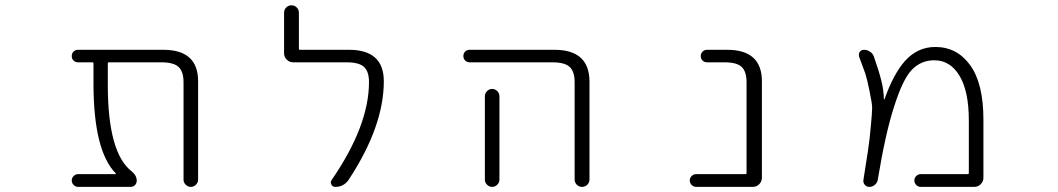

<svg xmlns="http://www.w3.org/2000/svg" viewBox="-20 -735 4040 733"><path d="M736.3 -48.8Q736.3 -38.1 728 -29.8Q719.7 -21.5 708.5 -21.5Q697.3 -21.5 689 -29.8Q680.7 -38.1 680.7 -48.8V-420.9Q680.7 -461.9 661.6 -479.5Q642.6 -497.1 595.7 -497.1H395.5Q391.6 -497.1 391.6 -492.2V-411.1Q391.6 -151.4 482.4 -81.1Q502 -65.4 502 -44.9Q502 -35.2 495.1 -28.3Q488.3 -21.5 478.5 -21.5H278.3Q268.6 -21.5 261.2 -28.8Q253.9 -36.1 253.9 -45.9Q253.9 -55.7 261.2 -63Q268.6 -70.3 278.3 -70.3H420.9Q421.9 -70.3 422.4 -71.3Q422.9 -72.3 421.9 -73.2Q337.9 -158.2 336.9 -411.1V-492.2Q336.9 -497.1 333 -497.1H278.3Q267.6 -497.1 260.7 -503.9Q253.9 -510.7 253.9 -521Q253.9 -531.2 260.7 -538.1Q267.6 -544.9 278.3 -544.9H603.5Q736.3 -544.9 736.3 -424.8Z M1312.5 -544.9Q1445.3 -544.9 1445.3 -424.8Q1445.3 -252 1310.5 -47.9Q1292 -21.5 1259.8 -21.5Q1250 -21.5 1245.1 -30.3Q1240.2 -39.1 1246.1 -47.9Q1388.7 -254.9 1388.7 -421.9Q1388.7 -461.9 1369.6 -479.5Q1350.6 -497.1 1303.7 -497.1H1099.6Q1085 -497.1 1074.7 -507.3Q1064.5 -517.6 1064.5 -531.2V-686.5Q1064.5 -698.2 1072.8 -706.5Q1081.1 -714.8 1092.8 -714.8Q1104.5 -714.8 1112.8 -706.5Q1121.1 -698.2 1121.1 -686.5V-548.8Q1121.1 -544.9 1125 -544.9Z M1773.4 -497.1Q1762.7 -497.1 1755.9 -503.9Q1749 -510.7 1749 -521Q1749 -531.2 1755.9 -538.1Q1762.7 -544.9 1773.4 -544.9H2096.7Q2229.5 -544.9 2230.5 -424.8V-49.8Q2230.5 -38.1 2222.2 -29.8Q2213.9 -21.5 2202.1 -21.5Q2190.4 -21.5 2182.1 -29.8Q2173.8 -38.1 2173.8 -49.8V-420.9Q2173.8 -461.9 2154.8 -479.5Q2135.7 -497.1 2088.9 -497.1ZM1886.7 -367.2V-72.3V-48.8Q1886.7 -38.1 1878.4 -29.8Q1870.1 -21.5 1858.9 -21.5Q1847.7 -21.5 1839.4 -29.8Q1831.1 -38.1 1831.1 -48.8V-72.3V-367.2Q1831.1 -378.9 1839.4 -387.2Q1847.7 -395.5 1858.9 -395.5Q1870.1 -395.5 1878.4 -387.2Q1886.7 -378.9 1886.7 -367.2Z M2830.1 -420.9Q2830.1 -461.9 2811.5 -479.5Q2793 -497.1 2746.1 -497.1H2679.7Q2668.9 -497.1 2662.1 -503.9Q2655.3 -510.7 2655.3 -521Q2655.3 -531.2 2662.1 -538.1Q2668.9 -544.9 2679.7 -544.9H2755.9Q2888.7 -544.9 2888.7 -424.8V-56.6Q2888.7 -42 2878.4 -31.7Q2868.2 -21.5 2853.5 -21.5H2637.7Q2627.9 -21.5 2620.6 -28.8Q2613.3 -36.1 2613.3 -45.9Q2613.3 -55.7 2620.6 -63Q2627.9 -70.3 2637.7 -70.3H2826.2Q2830.1 -70.3 2830.1 -74.2Z M3495.1 -21.5Q3485.4 -21.5 3478 -28.8Q3470.7 -36.1 3470.7 -45.9Q3470.7 -55.7 3478 -63Q3485.4 -70.3 3495.1 -70.3H3673.8Q3678.7 -70.3 3678.7 -74.2V-275.4Q3678.7 -386.7 3643.1 -445.8Q3607.4 -504.9 3546.9 -504.9Q3496.1 -504.9 3460.9 -468.3Q3425.8 -431.6 3392.6 -325.2Q3360.4 -226.6 3331.1 -48.8Q3329.1 -37.1 3319.8 -29.3Q3310.5 -21.5 3298.8 -21.5Q3288.1 -21.5 3281.2 -29.8Q3274.4 -38.1 3276.4 -48.8Q3289.1 -127.9 3293.9 -161.1Q3299.8 -199.2 3304.7 -254.9Q3309.6 -305.7 3309.6 -323.2Q3309.6 -339.8 3299.8 -386.7Q3291 -430.7 3283.2 -455.1Q3276.4 -473.6 3259.8 -518.6Q3258.8 -522.5 3258.8 -525.4Q3258.8 -531.2 3261.7 -536.1Q3267.6 -544.9 3278.3 -544.9Q3291 -544.9 3301.8 -537.6Q3312.5 -530.3 3316.4 -518.6Q3335.9 -462.9 3344.7 -426.8Q3353.5 -393.6 3354.5 -355.5Q3354.5 -355.5 3355 -355.5Q3355.5 -355.5 3356.4 -355.5Q3391.6 -454.1 3435.5 -502.9Q3483.4 -555.7 3550.8 -555.7Q3633.8 -555.7 3684.1 -485.8Q3734.4 -416 3734.4 -278.3V-56.6Q3734.4 -42 3724.1 -31.7Q3713.9 -21.5 3699.2 -21.5Z"/></svg>

Font: Rounded-L Mgen+ 1m light
Style: Regular
Weight: 200
Designer: [Source Han Sans]
Ryoko NISHIZUKA  (kana & ideographs); Paul D. Hunt (Latin, Greek & Cyrillic); Wenlong ZHANG  (bopomofo
Version: Version 1.059.20150602